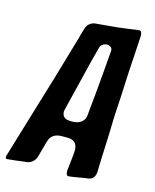

<svg xmlns="http://www.w3.org/2000/svg" viewBox="-182 -825 717 891"><g transform="rotate(15 176.5 -379.0)"><path d="M250 -11 240 -10H243L239 -9L240 -10H238L233 -9Q221 -9 221 -33L230 -114L231 -133Q231 -181 182 -181H156Q107 -181 95 -139L74 -63Q70 -47 58 -36Q46 -25 32 -23L23 -22Q5 -20 -3 -19Q-9 -18 -20.5 -16.5Q-32 -15 -37 -15L-55 -13H-59L-63 -12Q-70 -12 -70 -21V-26Q-70 -29 -68 -32L2 -265Q55 -437 106 -615L112 -635Q114 -644 119 -661.5Q124 -679 127 -688Q131 -704 142.5 -714Q154 -724 169 -726L270 -735Q336 -743 368 -748H371L376 -749Q389 -748 389 -724L384 -638Q379 -572 373 -432Q372 -415 370 -379.5Q368 -344 367 -326L365 -252Q363 -202 362 -175Q360 -140 358 -62Q355 -28 326 -23L309 -21Q291 -18 286 -17Q282 -16 275 -15Q268 -14 262 -13Q256 -12 250 -11ZM267 -537 274 -623Q274 -646 244 -646Q221 -640 217 -626L195 -542Q157 -386 138 -309Q135 -298 135 -295Q135 -259 176 -259H192Q242 -264 246 -308L248 -331Q254 -389 257 -421Q265 -514 267 -537Z"/></g></svg>

Font: Bangerz Fix
Style: Regular
Weight: 400
Designer: vernon adams
Foundry: Vernon Adams
Version: Version 2.10;December 28, 2023;FontCreator 13.0.0.2683 64-bi